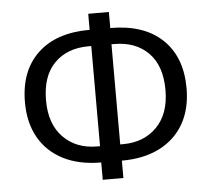

<svg xmlns="http://www.w3.org/2000/svg" viewBox="-53 -790 960 871"><g transform="rotate(-5 427.0 -355.0)"><path d="M380 23V-56Q280 -56 208 -92.5Q136 -129 97.5 -196.5Q59 -264 59 -358Q59 -500 143 -580Q227 -660 380 -660V-733H474V-660Q627 -660 711 -580Q795 -500 795 -358Q795 -264 756.5 -196.5Q718 -129 646 -92.5Q574 -56 474 -56V23ZM486 -586H473V-130H486Q581 -130 640 -190Q699 -250 699 -358Q699 -469 641 -527.5Q583 -586 486 -586ZM368 -130H381V-586H368Q271 -586 213 -527.5Q155 -469 155 -358Q155 -250 214 -190Q273 -130 368 -130Z"/></g></svg>

Font: Nunito Sans Medium
Style: Regular
Weight: 500
Designer: Vernon Adams
Foundry: Vernon Adams
Version: Version 3.101; ttfautohint (v1.8.4.7-5d5b);gftools[0.9.27]